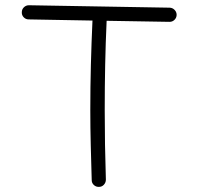

<svg xmlns="http://www.w3.org/2000/svg" viewBox="-20 -690 754 735"><path d="M358.9 25.4Q347.7 25.9 339.4 18.3Q331.1 10.7 331.1 -0.5Q329.1 -67.4 327.4 -134.8Q325.7 -202.1 325.7 -269Q325.7 -356 327.9 -441.2Q330.1 -526.4 334 -611.3L89.8 -615.7Q78.6 -615.7 70.8 -623.8Q63 -631.8 63.5 -643.1Q63.5 -654.3 71.5 -662.1Q79.6 -669.9 90.8 -669.9L629.4 -660.6Q640.6 -660.2 648.4 -652.1Q656.2 -644 656.2 -632.8Q655.8 -621.6 647.7 -613.8Q639.6 -606 628.4 -606.4L388.2 -610.4Q384.3 -525.4 382.6 -440.7Q380.9 -356 380.9 -269Q380.9 -136.7 385.3 -2.4Q385.3 8.8 377.7 17.1Q370.1 25.4 358.9 25.4Z"/></svg>

Font: Mikhak Light
Style: Regular
Weight: 300
Designer: Amin Abedi
Version: Version 3.3